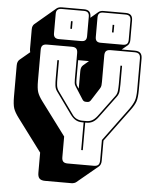

<svg xmlns="http://www.w3.org/2000/svg" viewBox="-67 -1012 939 1185"><g transform="rotate(5 402.5 -419.0)"><path d="M420 119H258Q233 119 222.5 108Q212 97 212 73V-52L61 -254Q37 -286 29 -310Q21 -334 21 -383V-575Q21 -588 24.5 -597Q28 -606 35 -612L97 -664Q96 -668 95 -673Q94 -678 94 -684V-805Q94 -818 97.5 -826Q101 -834 107 -839L236 -948Q241 -952 249 -954.5Q257 -957 267 -957H405Q427 -957 437.5 -946.5Q448 -936 448 -914V-908L495 -948Q500 -952 507.5 -954.5Q515 -957 525 -957H663Q685 -957 695.5 -946.5Q706 -936 706 -914V-793Q706 -781 702.5 -772.5Q699 -764 693 -759L658 -730H739Q763 -730 774 -719Q785 -708 785 -684V-492Q785 -443 777 -419Q769 -395 745 -363L595 -160V-36Q595 -23 591.5 -14Q588 -5 581 1L451 109Q447 113 438.5 116Q430 119 420 119ZM663 -760Q680 -760 688 -768Q696 -776 696 -793V-914Q696 -931 688 -939Q680 -947 663 -947H525Q508 -947 500 -939Q492 -931 492 -914V-793Q492 -776 500 -768Q508 -760 525 -760ZM405 -760Q422 -760 430 -768Q438 -776 438 -793V-914Q438 -931 430 -939Q422 -947 405 -947H267Q250 -947 241.5 -939Q233 -931 233 -914V-793Q233 -776 241.5 -768Q250 -760 267 -760ZM599 -830H589V-877H599ZM341 -830H331V-877H341ZM549 0Q568 0 576.5 -8.5Q585 -17 585 -36V-163L737 -369Q759 -400 767 -423Q775 -446 775 -492V-684Q775 -703 766.5 -711.5Q758 -720 739 -720H590Q571 -720 562.5 -711.5Q554 -703 554 -684V-520Q554 -510 553 -499Q552 -488 545 -478L499 -406Q494 -397 488.5 -393Q483 -389 475 -389H465Q457 -389 451.5 -393Q446 -397 441 -406L395 -478Q388 -488 387 -499Q386 -510 386 -520V-684Q386 -703 377.5 -711.5Q369 -720 350 -720H196Q177 -720 168.5 -711.5Q160 -703 160 -684V-492Q160 -446 167.5 -423Q175 -400 198 -369L351 -164V-36Q351 -17 359.5 -8.5Q368 0 387 0ZM415 -466V-575Q415 -588 418.5 -597Q422 -606 429 -612L463 -641H396V-520Q396 -511 397 -502Q398 -493 403 -483ZM480 -261H473V-90H463V-261H453Q431 -261 413.5 -271Q396 -281 380 -303L283 -438Q272 -453 270 -473Q268 -493 268 -515V-630H278V-515Q278 -494 280 -475.5Q282 -457 292 -442L389 -307Q402 -287 419 -279Q436 -271 453 -271H480Q499 -271 514.5 -279.5Q530 -288 545 -307L645 -442Q655 -455 657 -474.5Q659 -494 659 -515V-630H669V-515Q669 -493 667.5 -473.5Q666 -454 654 -438L554 -303Q538 -281 520.5 -271Q503 -261 480 -261Z"/></g></svg>

Font: Bungee Shade
Style: Regular
Weight: 400
Designer: David Jonathan Ross
Foundry: David Jonathan Ross
Version: Version 1.001;PS 1.0;hotconv 1.0.72;makeotf.lib2.5.5900